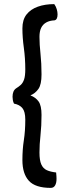

<svg xmlns="http://www.w3.org/2000/svg" viewBox="-20 -764 317 934"><path d="M227 150Q152 150 120.5 115.5Q89 81 89 15Q89 -37 96 -82Q103 -127 103 -182Q103 -221 89 -238Q75 -255 48 -260Q44 -268 42.5 -277Q41 -286 41 -293Q41 -322 58 -334Q71 -342 81 -351Q91 -360 97 -377Q103 -394 103 -427Q103 -480 96 -531Q89 -582 89 -626Q89 -668 109 -693.5Q129 -719 164 -731.5Q199 -744 244 -744Q252 -733 256 -719.5Q260 -706 260 -694Q260 -668 245 -665Q221 -664 204.5 -654.5Q188 -645 180 -628Q172 -611 172 -585Q172 -548 177 -502Q182 -456 182 -402Q182 -353 167 -331.5Q152 -310 128 -300Q154 -290 168 -270Q182 -250 182 -205Q182 -152 177 -106.5Q172 -61 172 -22Q172 16 181 36Q190 56 208 64Q226 72 253 75Q254 85 254.5 92.5Q255 100 255 106Q255 126 248 138Q241 150 227 150Z"/></svg>

Font: Yanone Kaffeesatz ExtraLight
Style: Regular
Weight: 400
Version: Version 2.003